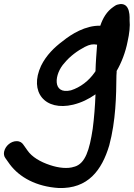

<svg xmlns="http://www.w3.org/2000/svg" viewBox="-43 -679 671 963"><path d="M-22 80C-25 92 -23 105 -16 114C-9 125 -1 134 6 145C55 211 140 257 251 264C399 269 468 174 505 50C538 -74 540 -198 541 -301L542 -315V-323C566 -364 587 -418 597 -471C606 -510 610 -549 607 -577C606 -579 617 -676 547 -656C538 -654 531 -648 525 -644C493 -622 473 -589 460 -550C386 -552 315 -508 272 -473C230 -442 189 -402 163 -349C102 -218 182 -120 324 -154C365 -164 402 -182 436 -206C434 -150 429 -85 422 -33C406 73 385 141 331 157H330C297 169 249 163 208 149C159 133 117 108 95 76L73 45C67 37 58 29 40 29C13 29 -15 51 -22 80ZM281 -364C307 -396 346 -425 383 -444C407 -456 422 -459 444 -455C441 -415 437 -365 436 -322L432 -316C402 -273 360 -241 313 -226C217 -203 229 -309 281 -364Z"/></svg>

Font: Stray Cat
Style: ExBlkObl
Weight: 1000
Version: Version 1.0